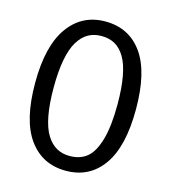

<svg xmlns="http://www.w3.org/2000/svg" viewBox="-107 -786 787 884"><g transform="rotate(15 287.0 -343.5)"><path d="M287.1 -699.2Q399.9 -699.2 463.4 -611.1Q526.9 -522.9 526.9 -344.2Q526.9 -167 463.4 -77.4Q399.9 12.2 287.1 12.2Q174.8 12.2 110.8 -76.2Q46.9 -164.6 46.9 -342.8Q46.9 -518.6 111.3 -608.9Q175.8 -699.2 287.1 -699.2ZM287.1 -629.9Q251.5 -629.9 224.1 -614.5Q196.8 -599.1 176.3 -565.7Q155.8 -532.2 145.3 -476.3Q134.8 -420.4 134.8 -342.8Q134.8 -265.1 145.5 -209.2Q156.2 -153.3 177 -120.6Q197.8 -87.9 224.9 -73Q252 -58.1 287.1 -58.1Q336.4 -58.1 369.1 -84.7Q401.9 -111.3 420.4 -175.8Q439 -240.2 439 -344.2Q439 -421.9 428.7 -477.5Q418.5 -533.2 398.4 -566.4Q378.4 -599.6 351.1 -614.7Q323.7 -629.9 287.1 -629.9Z"/></g></svg>

Font: Fira Sans Compressed Book
Style: Regular
Weight: 350
Width: 1
Designer: Carrois Corporate & Edenspiekermann AG
Foundry: Carrois Corporate GbR & Edenspiekermann AG
Version: Version 4.203;PS 004.203;hotconv 1.0.88;makeotf.lib2.5.64775